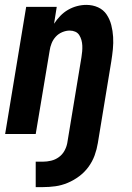

<svg xmlns="http://www.w3.org/2000/svg" viewBox="-20 -548 540 785"><path d="M156 217H126V113H156Q172 113 189 109Q206 105 220.5 94.5Q235 84 243.5 68.5Q252 53 255 37L313 -314Q315 -326 316 -338Q317 -350 316.5 -361.5Q316 -373 313 -384Q310 -395 304 -404.5Q298 -414 287.5 -418.5Q277 -423 265 -423Q250 -423 234.5 -416.5Q219 -410 208 -398Q197 -386 191 -371Q185 -356 183 -341L126 0H1L87 -520H212L201 -451Q212 -468 226.5 -483Q241 -498 258.5 -508Q276 -518 295 -523Q314 -528 333 -528Q359 -528 381 -518Q403 -508 416 -488.5Q429 -469 435 -445.5Q441 -422 442.5 -397Q444 -372 441.5 -347Q439 -322 435 -297L380 37Q376 62 367 87Q358 112 342 134Q326 156 304 172.5Q282 189 257 199.5Q232 210 206.5 213.5Q181 217 156 217Z"/></svg>

Font: Iosevka SS04 Extrabold Oblique
Style: Regular
Weight: 800
Italic angle: -9°
Monospace: yes
Designer: Belleve Invis
Foundry: Belleve Invis
Version: Version 19.0.0; ttfautohint (v1.8.4)